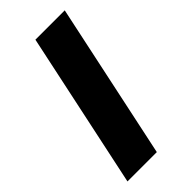

<svg xmlns="http://www.w3.org/2000/svg" viewBox="-182 -590 634 634"><g transform="rotate(-45 135.0 -273.0)"><path d="M9 0 125 -546H262L146 0Z"/></g></svg>

Font: Noto Sans SemiCondensed
Style: Bold Italic
Weight: 700
Width: 4
Italic angle: -12°
Designer: Monotype Design Team
Foundry: Monotype Imaging Inc.
Version: Version 2.013; ttfautohint (v1.8.4.7-5d5b)